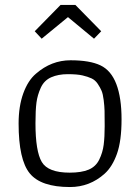

<svg xmlns="http://www.w3.org/2000/svg" viewBox="-20 -743 566 774"><path d="M123 -246Q123 -133 148.5 -90Q174 -47 261 -47Q308 -47 337 -59Q366 -71 380 -99.5Q394 -128 398 -159.5Q402 -191 402 -234.5Q402 -278 401.5 -296.5Q401 -315 398 -339.5Q395 -364 389.5 -377Q384 -390 374 -405Q364 -420 349 -427Q334 -434 312.5 -439Q291 -444 253 -444Q215 -444 186.5 -431.5Q158 -419 144.5 -389.5Q131 -360 127 -329.5Q123 -299 123 -246ZM402 -43Q342 11 262 11Q145 11 100 -44Q55 -99 55 -245Q55 -315 74 -367Q93 -419 125 -446Q187 -500 264.5 -500Q342 -500 385 -479.5Q428 -459 449 -404Q470 -349 470 -262Q470 -175 451.5 -123Q433 -71 402 -43ZM254 -674 148 -587 120 -617 224 -723H284L388 -617L359 -587Z"/></svg>

Font: Gafata
Style: Regular
Weight: 400
Designer: Lautaro Hourcade
Foundry: Lautaro Hourcade
Version: Version 4.002; ttfautohint (v0.94.20-1c74) -l 7 -r 28 -G 0 -